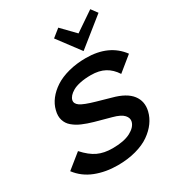

<svg xmlns="http://www.w3.org/2000/svg" viewBox="-254 -1288 1357 1462"><g transform="rotate(-30 424.0 -557.5)"><path d="M754.9 -231Q743.2 -182.6 712.6 -140.6Q682.1 -98.6 633.5 -64.5Q585 -30.3 512.2 -10.3Q439.5 9.8 351.1 9.8Q245.1 9.8 157 -24.7Q68.8 -59.1 13.2 -132.8L141.1 -235.8Q197.8 -172.9 252.2 -147.5Q306.6 -122.1 379.9 -122.1Q481.4 -122.1 538.6 -152.1Q595.7 -182.1 606.9 -225.1Q614.7 -255.4 589.6 -283.2Q564.5 -311 496.1 -329.1Q487.3 -331.5 426.5 -348.1Q365.7 -364.7 356.9 -367.2Q330.1 -375 308.1 -382.6Q286.1 -390.1 263.4 -399.9Q240.7 -409.7 223.6 -420.4Q206.5 -431.2 191.2 -444.1Q175.8 -457 166 -472.2Q156.2 -487.3 150.4 -505.1Q144.5 -522.9 144.5 -544.4Q144.5 -565.9 150.9 -589.8Q162.1 -636.7 193.8 -677.7Q225.6 -718.8 274.4 -750.7Q323.2 -782.7 393.6 -801.3Q463.9 -819.8 545.9 -819.8Q748 -819.8 848.1 -684.1L720.2 -580.1Q685.5 -634.3 636 -661.1Q586.4 -688 514.2 -688Q461.4 -688 419.9 -679.2Q378.4 -670.4 353.8 -656Q329.1 -641.6 315.4 -626Q301.8 -610.4 297.9 -594.2Q291 -564.5 322.8 -542.2Q354.5 -520 449.2 -493.2Q497.6 -478.5 569.8 -459Q682.6 -429.2 728.3 -369.9Q773.9 -310.5 754.9 -231ZM762.2 -1125 803.2 -1069.8 560.1 -875H558.1L412.1 -1069.8L481 -1125L592.8 -1009.8Z"/></g></svg>

Font: Sinkin Sans 600 SemiBold Italic
Style: Regular
Weight: 600
Italic angle: -112°
Designer: Keith Bates
Foundry: K-Type
Version: Sinkin Sans (version 1.0)  by Keith Bates   •   © 2014   www